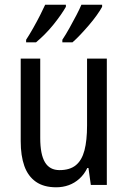

<svg xmlns="http://www.w3.org/2000/svg" viewBox="-20 -786 545 816"><path d="M434 -537V0H366L356 -72H351Q338 -45 317.5 -26.5Q297 -8 272 1Q247 10 219 10Q166 10 132.5 -13.5Q99 -37 83.5 -80.5Q68 -124 68 -186V-537H151V-199Q151 -130 171 -96.5Q191 -63 233 -63Q277 -63 302.5 -84Q328 -105 339 -147Q350 -189 350 -253V-537ZM414 -757Q406 -742 391 -721Q376 -700 357.5 -678.5Q339 -657 321 -638Q303 -619 288 -606H245V-617Q259 -638 275 -666.5Q291 -695 305 -722Q319 -749 326 -766H414ZM260 -757Q251 -741 237 -721Q223 -701 206 -680Q189 -659 170 -640Q151 -621 133 -606H91V-617Q106 -640 121.5 -667.5Q137 -695 150.5 -721.5Q164 -748 172 -766H260Z"/></svg>

Font: Noto Sans Thai Condensed
Style: Regular
Weight: 400
Width: 3
Designer: Monotype Design Team
Foundry: Monotype Imaging Inc.
Version: Version 2.002